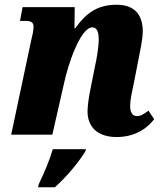

<svg xmlns="http://www.w3.org/2000/svg" viewBox="-20 -566 687 807"><path d="M470 10C549 10 600 -28 628 -65L604 -101C584 -86 571 -78 556 -78C538 -78 527 -92 527 -119C527 -146 534 -176 542 -214L561 -311C568 -348 580 -399 580 -435C580 -494 554 -546 471 -546C395 -546 346 -517 296 -447H293L294 -536H75L64 -478H87C115 -478 121 -469 121 -453C121 -435 115 -413 111 -396L27 0H200L248 -211C266 -298 319 -451 368 -451C391 -451 395 -423 395 -400C395 -366 385 -312 379 -286L363 -206C354 -161 349 -131 348 -102C346 -33 390 10 470 10ZM143 208 140 221H211C262 175 313 113 338 71L342 61H202C188 109 165 162 143 208Z"/></svg>

Font: Noto Serif Condensed Black
Style: Italic
Weight: 900
Width: 3
Italic angle: -12°
Designer: Monotype Design Team
Foundry: Monotype Imaging Inc.
Version: Version 2.013